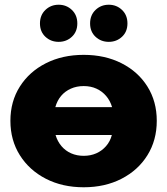

<svg xmlns="http://www.w3.org/2000/svg" viewBox="-20 -783 708 812"><path d="M334 -551Q424 -551 494 -515.5Q564 -480 603.5 -417Q643 -354 643 -272Q643 -190 603.5 -126.5Q564 -63 494 -27Q424 9 334 9Q244 9 174 -27Q104 -63 64 -126.5Q24 -190 24 -272Q24 -354 64 -417Q104 -480 174 -515.5Q244 -551 334 -551ZM334 -419Q304 -419 279.5 -408Q255 -397 238.5 -377.5Q222 -358 214 -330H454Q446 -357 429 -377Q412 -397 388 -408Q364 -419 334 -419ZM334 -124Q363 -124 387 -134.5Q411 -145 428.5 -165Q446 -185 453 -212H215Q223 -185 240 -165Q257 -145 281 -134.5Q305 -124 334 -124ZM440 -606Q407 -606 384 -627.5Q361 -649 361 -684Q361 -719 384 -741Q407 -763 440 -763Q473 -763 496 -741Q519 -719 519 -684Q519 -649 496 -627.5Q473 -606 440 -606ZM228 -606Q195 -606 172 -627.5Q149 -649 149 -684Q149 -719 172 -741Q195 -763 228 -763Q261 -763 284 -741Q307 -719 307 -684Q307 -649 284 -627.5Q261 -606 228 -606Z"/></svg>

Font: MOST Montserrat ExtraBold
Style: Regular
Weight: 800
Designer: Julieta Ulanovsky
Foundry: Julieta Ulanovsky
Version: Version 8.000;March 11, 2024;FontCreator 15.0.0.2926 64-bit